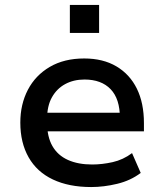

<svg xmlns="http://www.w3.org/2000/svg" viewBox="-20 -746 662 775"><path d="M348 9Q258 9 193.5 -21.5Q129 -52 95.5 -111Q62 -170 62 -251Q62 -325 92.5 -383.5Q123 -442 181 -476Q239 -510 320 -510Q396 -510 450 -478Q504 -446 532.5 -388Q561 -330 561 -249V-216H149V-291H482L464 -270Q464 -347 426.5 -386Q389 -425 321 -425Q277 -425 243 -406.5Q209 -388 189.5 -353Q170 -318 170 -266V-252Q170 -194 191.5 -156.5Q213 -119 254 -100.5Q295 -82 352 -82Q392 -82 434.5 -91.5Q477 -101 513 -128L548 -48Q507 -17 453 -4Q399 9 348 9ZM262 -613V-726H380V-613Z"/></svg>

Font: Nunito Sans 6pt SemiBold
Style: Regular
Weight: 600
Version: Version 3.101;gftools[0.9.27]